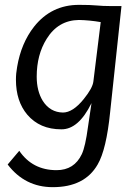

<svg xmlns="http://www.w3.org/2000/svg" viewBox="-20 -525 551 794"><path d="M435.5 -61.5Q419.9 93.8 383.8 155.3Q330.1 249 198.2 249Q83 249 11.7 155.3L59.6 98.6Q114.3 178.7 213.9 178.7Q287.1 178.7 318.4 112.3Q333 81.1 343.8 0L358.4 -98.6Q304.7 10.7 233.4 9.8Q144.5 9.8 92.8 -50.8Q45.9 -106.4 45.9 -195.3Q45.9 -221.7 50.8 -248Q67.4 -346.7 121.1 -415Q192.4 -504.9 306.6 -504.9Q354.5 -504.9 379.9 -502.4Q405.3 -500 433.6 -500H482.4ZM396.5 -433.6Q351.6 -441.4 306.6 -442.4Q220.7 -441.4 172.9 -364.3Q131.8 -298.8 131.8 -208Q131.8 -148.4 157.2 -107.4Q187.5 -60.5 240.2 -59.6Q281.2 -59.6 326.2 -115.2Q363.3 -161.1 366.2 -188.5Q369.1 -215.8 396.5 -433.6Z"/></svg>

Font: Puritan
Style: Italic
Weight: 400
Version: 2.0a